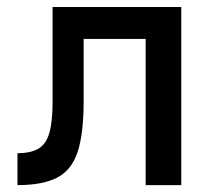

<svg xmlns="http://www.w3.org/2000/svg" viewBox="-20 -538 626 558"><path d="M30.8 0V-92.8Q69.8 -92.8 92 -106.2Q114.3 -119.6 123.5 -151.9Q132.8 -184.1 132.8 -241.2V-517.6H223.1V-244.6Q223.1 -150.4 205.8 -97.2Q188.5 -43.9 146.5 -22Q104.5 0 30.8 0ZM403.3 0V-517.6H506.8V0ZM158.2 -424.8V-517.6H488.8V-424.8Z"/></svg>

Font: Cascadia Mono
Style: Regular
Weight: 400
Monospace: yes
Designer: Aaron Bell
Foundry: Saja Typeworks
Version: Version 2102.003